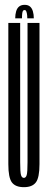

<svg xmlns="http://www.w3.org/2000/svg" viewBox="-20 -770 200 795"><path d="M79 5Q113.5 5 128.5 -14.8Q143.5 -34.5 143.5 -90.5V-675H94V-98.5Q94 -56.5 90.5 -45Q87 -33.5 79 -33.5Q70.5 -33.5 67 -45Q63.5 -56.5 63.5 -98.5V-675H14.5V-90.5Q14.5 -34.5 29.2 -14.8Q44 5 79 5ZM82 -750Q68 -750 59.2 -743Q50.5 -736 46.8 -723Q43 -710 43 -694H71Q71 -707 72 -714.5Q73 -722 75.2 -725.2Q77.5 -728.5 82 -728.5Q85.5 -728.5 87.5 -725.5Q89.5 -722.5 91.2 -715Q93 -707.5 93 -694H120Q120 -710 116.2 -723Q112.5 -736 104.2 -743Q96 -750 82 -750Z"/></svg>

Font: Anybody UltraCondensed Light
Style: Regular
Weight: 300
Width: 1
Version: Version 1.113;gftools[0.9.25]